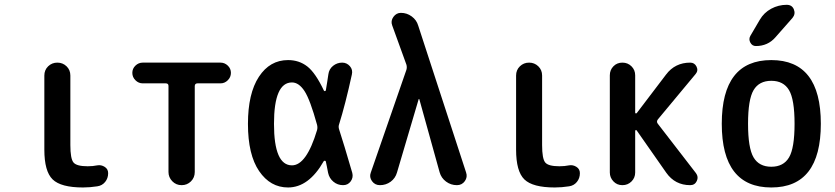

<svg xmlns="http://www.w3.org/2000/svg" viewBox="-20 -785 3540 814"><path d="M332 9.8Q238.3 9.8 203.1 -24.4Q168 -58.6 168 -150.4V-464.8Q168 -488.3 184.1 -503.9Q200.2 -519.5 223.1 -519.5Q246.1 -519.5 262.2 -503.9Q278.3 -488.3 278.3 -464.8V-169.9Q278.3 -112.3 291.5 -96.2Q304.7 -80.1 351.6 -80.1Q374 -80.1 392.6 -84Q409.2 -86.9 423.8 -77.6Q438.5 -68.4 438.5 -50.8Q438.5 -29.3 425.8 -13.7Q413.1 2 392.6 4.9Q361.3 9.8 332 9.8Z M585 -431.6Q567.4 -431.6 554.2 -444.8Q541 -458 541 -476.1Q541 -494.1 554.2 -506.8Q567.4 -519.5 585 -519.5H915Q932.6 -519.5 945.8 -506.8Q959 -494.1 959 -476.1Q959 -458 945.8 -444.8Q932.6 -431.6 915 -431.6H817.4Q806.6 -431.6 805.7 -420.9V-55.7Q805.7 -32.2 789.6 -16.1Q773.4 0 750 0Q726.6 0 710.4 -16.6Q694.3 -33.2 694.3 -55.7V-420.9Q694.3 -431.6 682.6 -431.6Z M1217.8 -435.5Q1141.6 -435.5 1141.6 -259.8Q1141.6 -84 1217.8 -84Q1279.3 -84 1324.2 -233.4Q1327.1 -244.1 1324.2 -255.9Q1294.9 -362.3 1271 -398.9Q1247.1 -435.5 1217.8 -435.5ZM1201.2 9.8Q1126 9.8 1078.6 -59.6Q1031.2 -128.9 1031.2 -259.8Q1031.2 -388.7 1077.6 -459.5Q1124 -530.3 1201.2 -530.3Q1248 -530.3 1282.7 -503.4Q1317.4 -476.6 1353.5 -400.4Q1357.4 -396.5 1361.3 -401.4Q1363.3 -413.1 1367.2 -437.5Q1371.1 -461.9 1372.1 -469.7Q1375 -492.2 1392.1 -505.9Q1409.2 -519.5 1430.7 -519.5Q1450.2 -519.5 1463.4 -504.4Q1476.6 -489.3 1471.7 -468.8Q1444.3 -342.8 1417 -255.9Q1414.1 -247.1 1418 -235.4Q1437.5 -175.8 1473.6 -51.8Q1478.5 -32.2 1466.8 -16.1Q1455.1 0 1434.6 0Q1411.1 0 1393.6 -14.6Q1376 -29.3 1371.1 -51.8Q1369.1 -61.5 1365.7 -79.6Q1362.3 -97.7 1361.3 -100.6Q1360.4 -103.5 1356.9 -103.5Q1353.5 -103.5 1352.5 -101.6Q1289.1 9.8 1201.2 9.8Z M1590.8 0Q1569.3 0 1557.1 -17.1Q1544.9 -34.2 1551.8 -52.7L1703.1 -489.3Q1706.1 -500 1703.1 -510.7L1642.6 -677.7Q1635.7 -696.3 1647.9 -713.4Q1660.2 -730.5 1679.7 -730.5Q1705.1 -730.5 1725.6 -715.3Q1746.1 -700.2 1752.9 -676.8L1956.1 -53.7Q1962.9 -34.2 1950.7 -17.1Q1938.5 0 1917 0Q1891.6 0 1871.1 -15.1Q1850.6 -30.3 1843.8 -54.7L1757.8 -364.3Q1757.8 -365.2 1755.9 -365.2Q1754.9 -365.2 1754.9 -364.3L1663.1 -53.7Q1656.2 -29.3 1636.2 -14.6Q1616.2 0 1590.8 0Z M2332 9.8Q2238.3 9.8 2203.1 -24.4Q2168 -58.6 2168 -150.4V-464.8Q2168 -488.3 2184.1 -503.9Q2200.2 -519.5 2223.1 -519.5Q2246.1 -519.5 2262.2 -503.9Q2278.3 -488.3 2278.3 -464.8V-169.9Q2278.3 -112.3 2291.5 -96.2Q2304.7 -80.1 2351.6 -80.1Q2374 -80.1 2392.6 -84Q2409.2 -86.9 2423.8 -77.6Q2438.5 -68.4 2438.5 -50.8Q2438.5 -29.3 2425.8 -13.7Q2413.1 2 2392.6 4.9Q2361.3 9.8 2332 9.8Z M2565.4 -53.7V-465.8Q2565.4 -488.3 2580.6 -503.9Q2595.7 -519.5 2618.7 -519.5Q2641.6 -519.5 2657.2 -503.9Q2672.9 -488.3 2672.9 -465.8V-307.6Q2672.9 -304.7 2675.3 -304.2Q2677.7 -303.7 2679.7 -305.7L2803.7 -468.8Q2841.8 -519.5 2906.2 -519.5Q2924.8 -519.5 2933.1 -502.4Q2941.4 -485.4 2928.7 -470.7L2769.5 -279.3Q2761.7 -269.5 2768.6 -260.7L2930.7 -50.8Q2942.4 -35.2 2934.1 -17.6Q2925.8 0 2906.2 0Q2841.8 0 2804.7 -52.7L2679.7 -231.4Q2676.8 -235.4 2673.8 -232.4Q2672.9 -231.4 2672.9 -228.5V-53.7Q2672.9 -31.2 2657.2 -15.6Q2641.6 0 2618.7 0Q2595.7 0 2580.6 -16.1Q2565.4 -32.2 2565.4 -53.7Z M3325.2 -402.8Q3301.8 -442.4 3250 -442.4Q3198.2 -442.4 3174.8 -402.8Q3151.4 -363.3 3151.4 -260.3Q3151.4 -157.2 3174.8 -117.7Q3198.2 -78.1 3250 -78.1Q3301.8 -78.1 3325.2 -117.7Q3348.6 -157.2 3348.6 -260.3Q3348.6 -363.3 3325.2 -402.8ZM3460 -260.3Q3460 9.8 3250 9.8Q3040 9.8 3040 -260.3Q3040 -530.3 3250 -530.3Q3460 -530.3 3460 -260.3ZM3201.2 -701.2Q3218.8 -731.4 3249.5 -748Q3280.3 -764.6 3315.4 -764.6Q3337.9 -764.6 3345.7 -745.1Q3353.5 -725.6 3339.8 -709L3267.6 -627Q3235.4 -589.8 3184.6 -589.8Q3168.9 -589.8 3161.1 -604.5Q3153.3 -619.1 3161.1 -632.8Z"/></svg>

Font: Rounded-X Mgen+ 1m medium
Style: Regular
Weight: 500
Designer: [Source Han Sans]
Ryoko NISHIZUKA  (kana & ideographs); Paul D. Hunt (Latin, Greek & Cyrillic); Wenlong ZHANG  (bopomofo
Version: Version 1.059.20150602